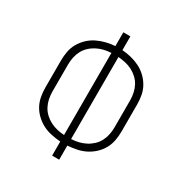

<svg xmlns="http://www.w3.org/2000/svg" viewBox="-171 -863 942 991"><g transform="rotate(30 300.0 -367.5)"><path d="M279 0V-84Q252 -86 225 -91.5Q198 -97 174 -109Q150 -121 129.5 -140Q109 -159 96 -182.5Q83 -206 78 -233Q73 -260 73 -287V-448Q73 -475 78 -502Q83 -529 96.5 -552.5Q110 -576 130 -595Q150 -614 174.5 -626Q199 -638 225.5 -644.5Q252 -651 279 -653V-735H321V-653Q348 -651 374.5 -644.5Q401 -638 425.5 -626Q450 -614 470 -595Q490 -576 503.5 -552.5Q517 -529 522 -502Q527 -475 527 -448V-287Q527 -260 522 -233Q517 -206 504 -182.5Q491 -159 470.5 -140Q450 -121 426 -109Q402 -97 375 -91.5Q348 -86 321 -84V0ZM279 -123V-612Q257 -611 236 -606Q215 -601 195.5 -591Q176 -581 160 -566Q144 -551 134 -532Q124 -513 119.5 -491.5Q115 -470 115 -448V-287Q115 -265 119.5 -243.5Q124 -222 134 -203Q144 -184 160 -169Q176 -154 195.5 -144Q215 -134 236 -129Q257 -124 279 -123ZM321 -123Q343 -124 364 -129Q385 -134 404.5 -144Q424 -154 440 -169Q456 -184 466 -203Q476 -222 480.5 -243.5Q485 -265 485 -287V-448Q485 -470 480.5 -491.5Q476 -513 466 -532Q456 -551 440 -566Q424 -581 404.5 -591Q385 -601 364 -605.5Q343 -610 321 -612Z"/></g></svg>

Font: Iosevka Curly XLtEx
Style: Regular
Weight: 200
Width: 7
Monospace: yes
Designer: Belleve Invis
Foundry: Belleve Invis
Version: Version 11.1.0; ttfautohint (v1.8.3)